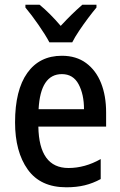

<svg xmlns="http://www.w3.org/2000/svg" viewBox="-20 -786 512 816"><path d="M243 -549Q304 -549 346 -518Q388 -487 409.5 -433Q431 -379 431 -308V-248H143Q146 -72 271 -72Q341 -72 408 -110V-25Q375 -7 340 1.5Q305 10 262 10Q152 10 98 -65.5Q44 -141 44 -266Q44 -403 96 -476Q148 -549 243 -549ZM243 -471Q152 -471 144 -322H337Q337 -385 314 -428Q291 -471 243 -471ZM190 -606Q173 -638 143.5 -680.5Q114 -723 88 -754V-766H148Q169 -749 192.5 -725.5Q216 -702 238 -676Q264 -704 284.5 -724Q305 -744 330 -766H390V-754Q374 -735 354.5 -709Q335 -683 316.5 -655.5Q298 -628 287 -606Z"/></svg>

Font: Noto Sans Ethiopic Condensed Medium
Style: Regular
Weight: 500
Width: 3
Designer: Monotype Design Team
Foundry: Monotype Imaging Inc.
Version: Version 2.102; ttfautohint (v1.8.4.7-5d5b)